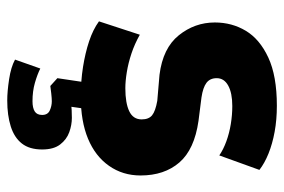

<svg xmlns="http://www.w3.org/2000/svg" viewBox="-144 -412 766 517"><g transform="rotate(90 238.5 -154.0)"><path d="M241 11Q199 11 161 5Q123 -1 91.5 -11.5Q60 -22 38 -38L74 -148Q99 -134 124.5 -125.5Q150 -117 174.5 -113Q199 -109 218 -109Q258 -109 280 -119.5Q302 -130 302 -153Q302 -172 291 -181Q280 -190 252 -195L182 -201Q110 -210 75.5 -253Q41 -296 41 -350Q41 -396 63.5 -433.5Q86 -471 135.5 -494Q185 -517 265 -517Q303 -517 335.5 -511Q368 -505 394 -494.5Q420 -484 438 -470L399 -362Q383 -373 361 -381Q339 -389 314.5 -393Q290 -397 266 -397Q231 -397 211 -386Q191 -375 191 -355Q191 -337 203.5 -327.5Q216 -318 243 -314L306 -306Q383 -295 418 -254.5Q453 -214 453 -150Q453 -102 427 -65Q401 -28 354 -8.5Q307 11 241 11ZM251 209Q227 209 194 204Q161 199 141 188L165 120Q181 128 203.5 134.5Q226 141 253 141Q271 141 280.5 135Q290 129 290 115Q290 100 278 94.5Q266 89 253 89Q246 89 232 90.5Q218 92 212 93L191 74L205 -20H276L264 65L233 44Q241 39 258.5 37Q276 35 298 35Q317 35 336.5 42Q356 49 369.5 66.5Q383 84 383 115Q383 149 367 169.5Q351 190 321 199.5Q291 209 251 209Z"/></g></svg>

Font: Nunito Sans 7pt Condensed Black
Style: Regular
Weight: 900
Width: 3
Designer: Vernon Adams
Foundry: Vernon Adams
Version: Version 3.101;gftools[0.9.27]